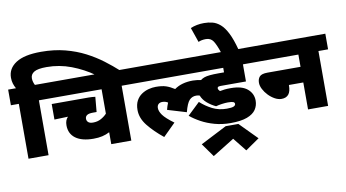

<svg xmlns="http://www.w3.org/2000/svg" viewBox="-102 -1153 3002 1668"><g transform="rotate(-10 1399.0 -319.5)"><path d="M70 -484H0V-622H69Q57 -643 49.5 -666.5Q42 -690 42 -719Q42 -800 115.5 -848Q189 -896 337 -896Q453 -896 549 -871Q645 -846 724 -805Q803 -764 868.5 -714.5Q934 -665 989 -615H772Q683 -678 579 -717.5Q475 -757 362 -757Q284 -757 252 -737.5Q220 -718 220 -683Q220 -666 224.5 -650.5Q229 -635 236 -622H332V-484H247V0H70Z M1062 -484H977V0H800V-105Q770 -89 735.5 -81Q701 -73 658 -73Q555 -73 500 -113.5Q445 -154 445 -228Q445 -274 471 -300L351 -296V-433H677Q690 -433 706.5 -432Q723 -431 735 -429L723 -297H691Q654 -297 638 -286Q622 -275 622 -255Q622 -236 635.5 -224Q649 -212 678 -212Q717 -212 748 -229Q779 -246 800 -269V-484H317V-622H1062Z M1266 -423Q1322 -423 1356.5 -411.5Q1391 -400 1430 -375Q1494 -421 1594 -421Q1612 -421 1631 -418.5Q1650 -416 1665 -413Q1680 -425 1699 -431.5Q1718 -438 1748 -441Q1778 -444 1825 -444H1873V-484H1047V-622H2144V-484H2047V-333H1823Q1805 -333 1799 -327Q1795 -323 1795 -317Q1795 -310 1799 -303.5Q1803 -297 1810 -290Q1832 -294 1852 -296.5Q1872 -299 1906 -299Q2005 -299 2053 -258Q2101 -217 2101 -155Q2101 -111 2077.5 -76Q2054 -41 2000 -20.5Q1946 0 1853 0Q1779 0 1714 -18Q1649 -36 1596 -65Q1543 -94 1505 -126L1613 -229Q1660 -186 1716.5 -157.5Q1773 -129 1843 -129Q1886 -129 1903 -136.5Q1920 -144 1920 -158Q1920 -170 1907.5 -175.5Q1895 -181 1860 -181Q1838 -181 1808.5 -177Q1779 -173 1754 -166Q1715 -184 1680 -213.5Q1645 -243 1630 -282Q1617 -287 1599 -287Q1563 -287 1539 -261.5Q1515 -236 1495 -159L1329 -209Q1337 -242 1349 -270Q1327 -284 1300 -284Q1278 -284 1265.5 -272Q1253 -260 1253 -238Q1253 -210 1277 -176Q1301 -142 1373 -89L1264 19Q1182 -47 1129 -113.5Q1076 -180 1076 -252Q1076 -301 1094 -334Q1112 -367 1141 -386.5Q1170 -406 1203 -414.5Q1236 -423 1266 -423ZM1574 138 1806 19H1918L2069 172L1946 257L1851 138L1659 257Z M1879 -615Q1854 -690 1832 -723Q1810 -756 1768 -756Q1729 -756 1701 -743L1656 -873Q1710 -896 1776 -896Q1814 -896 1849.5 -887Q1885 -878 1917.5 -850Q1950 -822 1978.5 -766Q2007 -710 2032 -615Z M2129 -622H2798V-484H2713V0H2536V-238H2409V-236Q2409 -181 2388 -155.5Q2367 -130 2326 -130Q2297 -130 2267 -146.5Q2237 -163 2212 -189Q2187 -215 2171.5 -245Q2156 -275 2156 -302Q2156 -335 2174 -355.5Q2192 -376 2245 -376H2536V-484H2129Z"/></g></svg>

Font: Noto Sans Black
Style: Regular
Weight: 900
Designer: Monotype Design Team
Foundry: Monotype Imaging Inc.
Version: Version 2.007